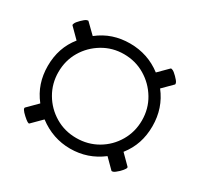

<svg xmlns="http://www.w3.org/2000/svg" viewBox="-100 -662 700 672"><g transform="rotate(30 250.0 -326.0)"><path d="M251 -114Q216 -114 184 -125Q152 -136 123 -158L84 -119Q82 -117 76 -120.5Q70 -124 59 -134Q37 -154 43 -160L82 -199Q60 -227 49.5 -258.5Q39 -290 39 -326Q39 -400 82 -453L43 -492Q41 -494 44 -500.5Q47 -507 58 -518Q70 -530 76.5 -532.5Q83 -535 84 -533L123 -495Q151 -517 182.5 -527.5Q214 -538 250 -538Q322 -538 378 -495L416 -533Q418 -535 424.5 -532Q431 -529 442 -518Q454 -506 456.5 -500Q459 -494 457 -492L419 -454Q462 -399 462 -326Q462 -289 451.5 -257.5Q441 -226 419 -198L457 -160Q463 -155 442 -134Q429 -122 423.5 -120Q418 -118 416 -119L378 -157Q322 -114 251 -114ZM251 -157Q298 -157 336.5 -179.5Q375 -202 397.5 -240.5Q420 -279 420 -325Q420 -372 397 -410.5Q374 -449 335.5 -472Q297 -495 250 -495Q204 -495 165.5 -472Q127 -449 104.5 -411Q82 -373 82 -326Q82 -280 104.5 -241.5Q127 -203 165.5 -180Q204 -157 251 -157Z"/></g></svg>

Font: Junicode VF
Style: Regular
Weight: 400
Designer: Peter S. Baker
Version: Version 2.213